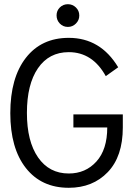

<svg xmlns="http://www.w3.org/2000/svg" viewBox="-20 -877 646 913"><path d="M303 -749Q280 -749 264.5 -765Q249 -781 249 -804Q249 -826 264.5 -841.5Q280 -857 303 -857Q325 -857 341 -841.5Q357 -826 357 -803Q357 -781 341 -765Q325 -749 303 -749ZM307 16Q177 16 103 -78Q29 -172 29 -339Q29 -507 103 -602Q177 -697 307 -697Q458 -697 542 -557L483 -515Q420 -629 307 -629Q213 -629 160.5 -552.5Q108 -476 108 -340Q108 -205 161 -128.5Q214 -52 307 -52Q387 -52 438.5 -109Q490 -166 490 -271H329V-333H564V-271Q564 -133 492.5 -58.5Q421 16 307 16Z"/></svg>

Font: Didact Gothic
Style: Regular
Weight: 400
Designer: Daniel Johnson
Foundry: Daniel Johnson
Version: Version 2.101;PS 002.101;hotconv 1.0.88;makeotf.lib2.5.64775